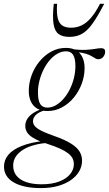

<svg xmlns="http://www.w3.org/2000/svg" viewBox="-94 -710 558 984"><path d="M410 -406.5Q402.5 -406.5 396 -410Q389.5 -413.5 381.2 -418.8Q373 -424 360.5 -429.5Q348 -435 328.5 -439Q309 -443 279.5 -444L266 -459Q314 -453 344 -454.5Q374 -456 393 -459.5Q412 -463 426 -463Q435 -463 440 -458.5Q445 -454 445 -445Q445 -437.5 442.2 -430.5Q439.5 -423.5 434.8 -418Q430 -412.5 423.8 -409.5Q417.5 -406.5 410 -406.5ZM149 -158.5Q170.5 -158.5 191.5 -170.2Q212.5 -182 231 -203Q249.5 -224 263.2 -251.2Q277 -278.5 284.8 -309.8Q292.5 -341 292.5 -373Q292 -412.5 280 -430Q268 -447.5 244 -447Q222 -447 201 -435.2Q180 -423.5 161.8 -402.8Q143.5 -382 129.8 -354.5Q116 -327 108 -296Q100 -265 100.5 -232.5Q101 -193.5 112.8 -176Q124.5 -158.5 149 -158.5ZM244 -464.5Q276 -464.5 297.2 -451.5Q318.5 -438.5 329 -415.2Q339.5 -392 339.5 -361Q339.5 -320.5 325 -281.2Q310.5 -242 284.8 -210.5Q259 -179 224.2 -160Q189.5 -141 149 -141Q117 -141 95.8 -154Q74.5 -167 64 -190.2Q53.5 -213.5 53.5 -244Q53.5 -284.5 67.8 -323.8Q82 -363 108 -394.8Q134 -426.5 168.5 -445.5Q203 -464.5 244 -464.5ZM116 254Q73 254 38.2 247Q3.5 240 -21.5 226Q-46.5 212 -60 191.5Q-73.5 171 -73.5 144Q-73.5 109.5 -50.8 82.8Q-28 56 18 37.8Q64 19.5 135 11.5L167 12.5V21.5Q122.5 23 86.8 32Q51 41 25.8 56.5Q0.5 72 -13 92.5Q-26.5 113 -26.5 139Q-26.5 169.5 -9 191Q8.5 212.5 41.2 223.5Q74 234.5 118.5 234.5Q172.5 234.5 209.5 220.2Q246.5 206 265.5 182.5Q284.5 159 284.5 131.5Q284.5 115.5 277.8 101.8Q271 88 255.2 75.8Q239.5 63.5 213.2 51.5Q187 39.5 148 27Q101.5 12 77.2 -2.8Q53 -17.5 44.2 -32.8Q35.5 -48 35.5 -64.5Q35.5 -84.5 46.5 -101.5Q57.5 -118.5 78.2 -131.8Q99 -145 128.5 -153.5L140.5 -146Q106 -137 90.5 -121.8Q75 -106.5 75 -89Q75 -79.5 79.5 -70.8Q84 -62 96 -53Q108 -44 129.8 -34.2Q151.5 -24.5 185.5 -12.5Q239.5 6.5 270.2 26Q301 45.5 313.8 66.8Q326.5 88 326.5 113.5Q326.5 142.5 311.8 168Q297 193.5 269.5 212.8Q242 232 203.2 243Q164.5 254 116 254ZM270 -568Q298.5 -568 323.2 -579.5Q348 -591 371.5 -617.8Q395 -644.5 418.5 -690.5H440Q405.5 -623.5 378.5 -586.8Q351.5 -550 324.2 -535.5Q297 -521 262 -521Q226.5 -521 206.5 -535.5Q186.5 -550 180.5 -586.8Q174.5 -623.5 181.5 -690.5H198.5Q195.5 -644.5 201.8 -617.8Q208 -591 224.8 -579.5Q241.5 -568 270 -568Z"/></svg>

Font: Newsreader 36pt Light
Style: Italic
Weight: 300
Italic angle: -17°
Designer: Hugues Gentile
Foundry: Production Type
Version: Version 1.003